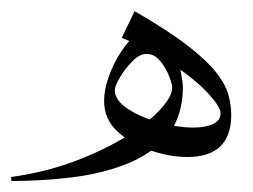

<svg xmlns="http://www.w3.org/2000/svg" viewBox="-58 -327 462 351"><path d="M188 -306.6Q249 -271.5 284.4 -244.1Q319.8 -216.8 337.2 -194.6Q354.5 -172.4 359.6 -153.6Q364.7 -134.8 364.7 -116.7Q364.7 -40 284.2 -40Q252.9 -40 217.5 -51.8Q182.1 -63.5 157.2 -86.2Q132.3 -108.9 132.3 -142.6Q132.3 -162.6 140.6 -186.3Q148.9 -210 162.6 -231.2Q176.3 -252.4 192.4 -266.1Q208.5 -279.8 223.6 -279.8Q237.8 -279.8 247.8 -264.6Q257.8 -249.5 264.2 -228.8Q270.5 -208 273.4 -190.7Q276.4 -173.3 276.4 -168.9Q276.4 -114.7 249 -80.8Q221.7 -46.9 176 -28.3Q130.4 -9.8 74.7 -2.9Q19 3.9 -37.1 3.9L-37.6 -3.4Q25.4 -12.2 79.1 -32.5Q132.8 -52.7 172.6 -77.6Q212.4 -102.5 234.6 -126.5Q256.8 -150.4 256.8 -166.5Q256.8 -173.3 251 -188.2Q245.1 -203.1 234.6 -215.8Q224.1 -228.5 209.5 -228.5Q197.3 -228.5 183.8 -214.8Q170.4 -201.2 161.1 -185.3Q151.9 -169.4 151.9 -162.1Q151.9 -143.6 175.8 -127.9Q199.7 -112.3 233.4 -103Q267.1 -93.8 295.4 -93.8Q316.9 -93.8 331.1 -100.1Q345.2 -106.4 345.2 -120.1Q345.2 -131.3 323.5 -155.3Q301.8 -179.2 261.2 -207Q220.7 -234.9 164.6 -257.8Z"/></svg>

Font: Lateef ExtraLight
Style: Regular
Weight: 200
Designer: SIL International
Foundry: SIL International
Version: Version 4.200